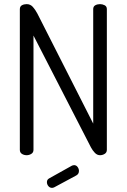

<svg xmlns="http://www.w3.org/2000/svg" viewBox="-20 -751 613 929"><path d="M243 155Q237 158 232 158Q221 158 214 149.5Q207 141 207 130Q207 118 218 112L329 50Q335 48 338 48Q349 48 355.5 57Q362 66 362 76Q362 91 349 98ZM464 0Q450 0 439 -11.5Q428 -23 420 -38L142 -579V-26Q142 -13 131.5 -6.5Q121 0 109 0Q96 0 86 -6.5Q76 -13 76 -26V-706Q76 -720 86 -725.5Q96 -731 109 -731Q127 -731 139 -717.5Q151 -704 161 -685L431 -153V-707Q431 -720 441 -725.5Q451 -731 464 -731Q476 -731 486.5 -725.5Q497 -720 497 -707V-26Q497 -13 486.5 -6.5Q476 0 464 0Z"/></svg>

Font: Dosis
Style: Book
Weight: 400
Designer: EdgarTolentino, PabloImpallari, IginoMarini
Foundry: EdgarTolentino, PabloImpallari, IginoMarini
Version: Version 1.007